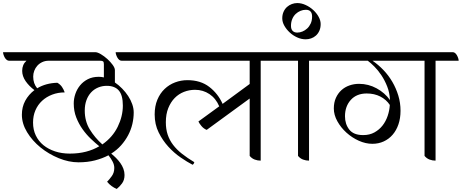

<svg xmlns="http://www.w3.org/2000/svg" viewBox="-59 -1043 3018 1255"><path d="M563 -702Q578 -702 600 -689Q622 -676 642.5 -657.5Q663 -639 677.5 -619Q692 -599 692 -585V-504Q717 -487 739.5 -464Q762 -441 779 -415Q796 -389 805.5 -361.5Q815 -334 815 -308Q815 -270 806 -232Q797 -194 778.5 -159Q760 -124 732.5 -93Q705 -62 668 -39Q684 -26 699.5 -10.5Q715 5 727.5 22.5Q740 40 747.5 60Q755 80 755 101Q755 134 738.5 156Q722 178 704 192Q687 185 671 173.5Q655 162 641 145Q655 131 671.5 108.5Q688 86 688 55Q688 34 677 13Q666 -8 650 -28Q610 -7 561.5 5.5Q513 18 454 18Q391 18 325 -9Q259 -36 205.5 -79.5Q152 -123 118 -179Q84 -235 84 -293Q84 -344 106 -384.5Q128 -425 166 -454Q131 -480 108.5 -512.5Q86 -545 86 -580Q86 -621 114 -646H0Q-8 -646 -15.5 -652Q-23 -658 -28 -667Q-33 -676 -36 -685.5Q-39 -695 -39 -702ZM158 -542Q158 -497 184 -466Q241 -500 316 -502Q335 -491 346 -475Q357 -459 364 -439Q320 -439 282 -424.5Q244 -410 216 -384Q188 -358 172.5 -322Q157 -286 157 -242Q157 -195 175 -157.5Q193 -120 225 -94Q257 -68 301 -53.5Q345 -39 397 -39Q455 -39 503 -51.5Q551 -64 590 -87Q565 -107 535.5 -135Q506 -163 481 -198Q456 -233 439.5 -275Q423 -317 423 -367Q423 -398 433.5 -429Q444 -460 464.5 -485Q485 -510 515.5 -525.5Q546 -541 587 -541Q595 -541 603.5 -540Q612 -539 620 -537V-623Q620 -638 614.5 -642Q609 -646 595 -646H260Q236 -646 217 -637Q198 -628 185 -613.5Q172 -599 165 -580.5Q158 -562 158 -542ZM744 -353Q744 -421 717.5 -451.5Q691 -482 639 -482Q609 -482 582.5 -471Q556 -460 536.5 -439Q517 -418 506 -388Q495 -358 495 -320Q495 -251 527.5 -197.5Q560 -144 610 -99Q677 -146 710.5 -214.5Q744 -283 744 -353ZM736 -646Q727 -646 720 -652Q713 -658 708 -667Q703 -676 700 -685.5Q697 -695 697 -702H868Q877 -702 884 -696Q891 -690 896 -681Q901 -672 904 -662.5Q907 -653 907 -646Z M1645 -646V7Q1625 7 1606 0Q1587 -7 1573 -24V-399L1292 -194Q1272 -202 1257.5 -219.5Q1243 -237 1238 -249L1374 -348Q1352 -400 1310 -428Q1268 -456 1216 -456Q1178 -456 1143.5 -442.5Q1109 -429 1083 -402.5Q1057 -376 1041 -336.5Q1025 -297 1025 -244Q1025 -199 1037 -163Q1049 -127 1072.5 -96Q1096 -65 1131 -37.5Q1166 -10 1211 17Q1209 28 1200 34Q1165 16 1122 -13.5Q1079 -43 1041.5 -84Q1004 -125 978 -177.5Q952 -230 952 -295Q952 -349 969.5 -391Q987 -433 1017 -461.5Q1047 -490 1085.5 -504.5Q1124 -519 1166 -519Q1252 -519 1309 -475Q1366 -431 1396 -364L1573 -494V-646H888Q879 -646 872 -652Q865 -658 860 -667Q855 -676 852 -685.5Q849 -695 849 -702H1757Q1766 -702 1773 -696Q1780 -690 1785 -681Q1790 -672 1793 -662.5Q1796 -653 1796 -646Z M1961 -646V7Q1941 7 1922 0Q1903 -7 1889 -24V-646H1767Q1758 -646 1751 -652Q1744 -658 1739 -667Q1734 -676 1731 -685.5Q1728 -695 1728 -702H2073Q2082 -702 2089 -696Q2096 -690 2101 -681Q2106 -672 2109 -662.5Q2112 -653 2112 -646ZM2037 -886Q2037 -861 2028.5 -842Q2020 -823 2006 -810.5Q1992 -798 1974.5 -792Q1957 -786 1939 -786Q1911 -786 1883.5 -798.5Q1856 -811 1834.5 -831Q1813 -851 1799.5 -875Q1786 -899 1786 -923Q1786 -947 1794.5 -966Q1803 -985 1817 -997.5Q1831 -1010 1848.5 -1016.5Q1866 -1023 1884 -1023Q1911 -1023 1938.5 -1010.5Q1966 -998 1988 -978Q2010 -958 2023.5 -933.5Q2037 -909 2037 -886ZM1981 -935Q1981 -979 1940 -979Q1922 -979 1905 -972Q1888 -965 1874 -952Q1860 -939 1851.5 -919Q1843 -899 1843 -874Q1843 -852 1854 -841Q1865 -830 1884 -830Q1901 -830 1918 -837Q1935 -844 1949 -857Q1963 -870 1972 -889.5Q1981 -909 1981 -935Z M2788 -646V7Q2768 7 2749 0Q2730 -7 2716 -24V-646H2376Q2414 -620 2447.5 -585Q2481 -550 2505.5 -508Q2530 -466 2544.5 -418.5Q2559 -371 2559 -319Q2559 -270 2545.5 -230.5Q2532 -191 2507.5 -162.5Q2483 -134 2449 -118.5Q2415 -103 2375 -103Q2331 -103 2286.5 -123Q2242 -143 2205.5 -176Q2169 -209 2146 -250.5Q2123 -292 2123 -334Q2123 -373 2136.5 -403Q2150 -433 2172.5 -453.5Q2195 -474 2225 -484.5Q2255 -495 2288 -495Q2349 -495 2403 -465.5Q2457 -436 2490 -389Q2488 -437 2472 -477.5Q2456 -518 2434 -551Q2412 -584 2388 -608Q2364 -632 2345 -646H2083Q2074 -646 2067 -652Q2060 -658 2055 -667Q2050 -676 2047 -685.5Q2044 -695 2044 -702H2900Q2909 -702 2916 -696Q2923 -690 2928 -681Q2933 -672 2936 -662.5Q2939 -653 2939 -646ZM2315 -160Q2357 -160 2388.5 -177.5Q2420 -195 2441.5 -222.5Q2463 -250 2475 -285.5Q2487 -321 2489 -357Q2466 -392 2427 -412Q2388 -432 2338 -432Q2272 -432 2234 -390Q2196 -348 2196 -283Q2196 -232 2224 -196Q2252 -160 2315 -160Z"/></svg>

Font: Gotu
Style: Regular
Weight: 400
Designer: Sarang Kulkarni & Kailash Malviya
Foundry: Ek Type
Version: Version 2.320;hotconv 1.0.109;makeotfexe 2.5.65596; ttfautoh